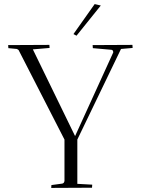

<svg xmlns="http://www.w3.org/2000/svg" viewBox="-20 -920 722 941"><path d="M629 -700Q629 -699 630 -685L573 -680L359 -236V-19L432 -15Q432 -14 431 0L231 1Q231 -8 232 -13L284 -20Q294 -21 296 -33V-236L71 -675Q67 -678 63 -680L21 -684Q20 -690 20 -699L222 -700Q222 -699 223 -685L141 -678L348 -253L535 -663Q535 -675 526 -676L435 -684Q434 -690 434 -699ZM444 -900 474 -893 355 -745 340 -753Z"/></svg>

Font: Antic Didone
Style: Regular
Weight: 400
Designer: Santiago Orozco
Foundry: Santiago Orozco
Version: Version 2.001